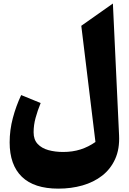

<svg xmlns="http://www.w3.org/2000/svg" viewBox="-20 -823 742 1107"><path d="M630.9 -802.7 666.5 -43.5Q670.4 35.6 644 93.8Q617.7 151.9 569.1 189.7Q520.5 227.5 455.6 246.1Q390.6 264.6 316.4 264.6Q176.8 264.6 106.2 196.3Q35.6 127.9 35.6 -2Q35.6 -73.2 54 -142.3Q72.3 -211.4 102.1 -274.9L214.4 -229Q196.3 -184.6 185.1 -143.3Q173.8 -102.1 173.8 -60.1Q173.8 -18.1 197 6.8Q220.2 31.7 259 42.5Q297.9 53.2 344.2 53.2Q398.4 53.2 444.3 38.6Q490.2 23.9 530.3 -4.4L448.7 -674.3Z"/></svg>

Font: Pinar ExtraBold
Style: Regular
Weight: 800
Designer: Amin Abedi
Version: Version 3.000